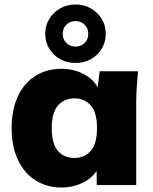

<svg xmlns="http://www.w3.org/2000/svg" viewBox="-20 -826 684 857"><path d="M255 11Q189 11 138.5 -21Q88 -53 60 -112.5Q32 -172 32 -254Q32 -337 60 -396.5Q88 -456 138.5 -487.5Q189 -519 255 -519Q307 -519 351.5 -496.5Q396 -474 416 -436L425 -508H596Q593 -474 590.5 -439Q588 -404 588 -370V0H412L411 -63Q389 -29 346.5 -9Q304 11 255 11ZM312 -121Q357 -121 385 -152.5Q413 -184 413 -254Q413 -324 385 -355.5Q357 -387 312 -387Q267 -387 239 -355.5Q211 -324 211 -254Q211 -184 238.5 -152.5Q266 -121 312 -121ZM317 -545Q279 -545 248.5 -562Q218 -579 200 -608.5Q182 -638 182 -675Q182 -712 200 -741.5Q218 -771 248.5 -788.5Q279 -806 317 -806Q355 -806 385.5 -788.5Q416 -771 434 -741.5Q452 -712 452 -675Q452 -638 434 -608.5Q416 -579 385.5 -562Q355 -545 317 -545ZM317 -618Q341 -618 357.5 -634Q374 -650 374 -675Q374 -700 357.5 -716Q341 -732 317 -732Q293 -732 276.5 -716Q260 -700 260 -675Q260 -650 276.5 -634Q293 -618 317 -618Z"/></svg>

Font: Mulish Black
Style: Regular
Weight: 900
Designer: Vernon Adams
Foundry: Vernon Adams
Version: Version 3.603; ttfautohint (v1.8.3)